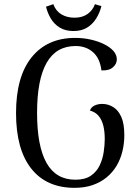

<svg xmlns="http://www.w3.org/2000/svg" viewBox="-20 -889 671 922"><path d="M338 13Q203 13 130 -79.5Q57 -172 57 -346Q57 -521 132 -614Q207 -707 341 -707Q380 -707 415.5 -699Q451 -691 479.5 -677Q508 -663 524.5 -644.5Q541 -626 541 -604Q541 -582 522 -565.5Q503 -549 467 -551Q460 -609 426.5 -638.5Q393 -668 343 -668Q250 -668 204 -587.5Q158 -507 158 -347Q158 -187 203.5 -106.5Q249 -26 342 -26Q388 -26 416 -45Q444 -64 458.5 -94.5Q473 -125 478 -159Q483 -193 483 -221Q483 -258 476 -286Q469 -314 453.5 -332.5Q438 -351 412 -358Q417 -374 433.5 -382Q450 -390 471 -390Q499 -390 523.5 -375Q548 -360 562.5 -327.5Q577 -295 577 -240Q577 -199 567.5 -161Q558 -123 539 -91.5Q520 -60 491 -36.5Q462 -13 424 0Q386 13 338 13ZM467 -860Q459 -827 441.5 -799.5Q424 -772 397.5 -756Q371 -740 333 -740Q294 -740 267 -756.5Q240 -773 224 -800Q208 -827 201 -857Q210 -860 219 -863Q228 -866 236 -869Q248 -836 275 -820Q302 -804 338 -804Q375 -804 400 -821.5Q425 -839 436 -869Q444 -866 451.5 -864Q459 -862 467 -860Z"/></svg>

Font: Arima Medium
Style: Regular
Weight: 500
Designer: Joana Correia and Natanael Gama
Foundry: NDISCOVER
Version: Version 1.101;gftools[0.9.23]